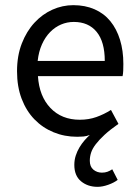

<svg xmlns="http://www.w3.org/2000/svg" viewBox="-20 -518 536 744"><path d="M358 206Q320 206 294 184.5Q268 163 268 121Q268 102 273.5 85Q279 68 288 53Q297 38 307.5 26Q318 14 328 5Q315 10 303 11Q291 12 279 12Q230 12 187.5 -5.5Q145 -23 113.5 -55.5Q82 -88 64 -135Q46 -182 46 -242Q46 -302 64.5 -349.5Q83 -397 113.5 -430Q144 -463 183 -480.5Q222 -498 264 -498Q310 -498 346.5 -482Q383 -466 407.5 -436Q432 -406 445 -364Q458 -322 458 -270Q458 -257 457.5 -244.5Q457 -232 455 -223H127Q132 -145 175.5 -99.5Q219 -54 289 -54Q324 -54 353.5 -64.5Q383 -75 410 -92L439 -38Q406 -15 385 4.5Q364 24 351 41Q338 58 333 73.5Q328 89 328 105Q328 128 342 139.5Q356 151 375 151Q387 151 396.5 147.5Q406 144 415 138L436 179Q422 190 399.5 198Q377 206 358 206ZM126 -282H386Q386 -356 354.5 -394.5Q323 -433 266 -433Q240 -433 216.5 -423Q193 -413 174 -393.5Q155 -374 142.5 -346Q130 -318 126 -282Z"/></svg>

Font: Source Sans Pro
Style: Regular
Weight: 400
Designer: Paul D. Hunt
Foundry: Adobe Systems Incorporated
Version: Version 2.021;PS 2.000;hotconv 1.0.86;makeotf.lib2.5.63406